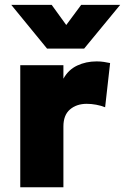

<svg xmlns="http://www.w3.org/2000/svg" viewBox="-20 -790 527 810"><path d="M65.5 0V-515H247.5V-458Q268.5 -496 305.8 -513.5Q343 -531 387.5 -531Q405 -531 418.2 -528.8Q431.5 -526.5 444.5 -524L423.5 -337.5Q406 -344.5 385.8 -348.2Q365.5 -352 346 -352Q303 -352 275.2 -328.2Q247.5 -304.5 247.5 -256.5V0ZM178.5 -585 27.5 -769.5H198L259.5 -684.5L322.5 -769.5H487L335 -585Z"/></svg>

Font: Geologica Roman ExtraBold
Style: Regular
Weight: 800
Designer: Sindre Bremnes, Frode Helland
Foundry: Monokrom Skriftforlag AS
Version: Version 1.010;gftools[0.9.28]